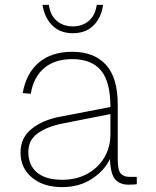

<svg xmlns="http://www.w3.org/2000/svg" viewBox="-20 -754 640 786"><path d="M234 12Q158 12 111 -27Q64 -66 64 -130Q64 -190 109.5 -226.5Q155 -263 225 -276L432 -316Q432 -420 393 -466Q354 -512 276 -512Q204 -512 160.5 -475Q117 -438 106 -370L73 -373Q87 -454 139 -498Q191 -542 276 -542Q365 -542 413.5 -489Q462 -436 462 -326V-102Q462 -58 474 -44Q486 -30 510 -30H540V0Q536 1 525 1.5Q514 2 506 2Q472 2 452.5 -18.5Q433 -39 430 -103Q408 -56 356.5 -22Q305 12 234 12ZM234 -18Q293 -18 337.5 -42.5Q382 -67 407 -109Q432 -151 432 -204V-287L234 -248Q171 -235 133.5 -207.5Q96 -180 96 -132Q96 -77 132 -47.5Q168 -18 234 -18ZM278 -618Q226 -618 194 -650Q162 -682 154 -734H180Q186 -691 212.5 -668.5Q239 -646 278 -646Q317 -646 343.5 -668.5Q370 -691 376 -734H402Q395 -682 363 -650Q331 -618 278 -618Z"/></svg>

Font: Geist Mono Thin
Style: Regular
Weight: 100
Monospace: yes
Designer: Basement.studio, Andrés Briganti, Mateo Zaragoza
Foundry: Basement.studio, Vercel, Andrés Briganti, Guido Ferreyra, Mateo Zaragoza
Version: Version 1.500; ttfautohint (v1.8.4.7-5d5b)